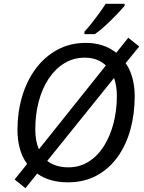

<svg xmlns="http://www.w3.org/2000/svg" viewBox="-20 -951 761 1012"><path d="M114 41 57 -5 123 -87Q97 -122 84.5 -168Q72 -214 72 -267Q72 -359 96.5 -442Q121 -525 168 -588.5Q215 -652 282 -688.5Q349 -725 433 -725Q526 -725 593 -673L656 -752L714 -706L642 -618Q665 -587 677.5 -541.5Q690 -496 690 -444Q690 -351 667.5 -269Q645 -187 600.5 -124.5Q556 -62 490 -26Q424 10 337 10Q241 10 176 -36ZM185 -164 538 -606Q517 -626 489.5 -636.5Q462 -647 427 -647Q367 -647 319 -617.5Q271 -588 236.5 -536Q202 -484 184 -415.5Q166 -347 166 -269Q166 -208 185 -164ZM340 -69Q400 -69 447.5 -99Q495 -129 528 -181.5Q561 -234 578.5 -302Q596 -370 596 -446Q596 -473 592 -497Q588 -521 581 -540L229 -103Q249 -87 277.5 -78Q306 -69 340 -69ZM425 -771V-784Q443 -803 463.5 -829Q484 -855 503.5 -882Q523 -909 537 -931H637V-921Q623 -904 595.5 -875Q568 -846 537 -817.5Q506 -789 480 -771Z"/></svg>

Font: Manna Sans
Style: Italic
Weight: 400
Italic angle: -12°
Designer: Monotype Design Team
Foundry: Monotype Imaging Inc.
Version: Version 2.001.1; ttfautohint (v1.8.2)